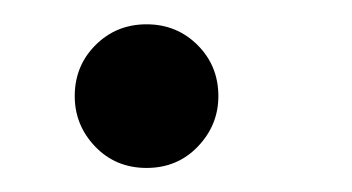

<svg xmlns="http://www.w3.org/2000/svg" viewBox="-20 -124 290 158"><path d="M159.7 -44.9Q159.7 -21 142.8 -3.4Q126 14.2 100.6 14.2Q75.2 14.2 58.3 -3.4Q41.5 -21 41.5 -44.9Q41.5 -69.8 58.6 -86.9Q75.7 -104 100.6 -104Q125.5 -104 142.6 -86.9Q159.7 -69.8 159.7 -44.9Z"/></svg>

Font: Tinos
Style: Italic
Weight: 400
Italic angle: -16.333°
Designer: Steve Matteson
Foundry: Monotype Imaging Inc.
Version: Version 1.32